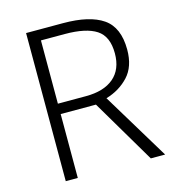

<svg xmlns="http://www.w3.org/2000/svg" viewBox="-107 -804 813 894"><g transform="rotate(-15 300.0 -357.0)"><path d="M278 -714Q406 -714 470.5 -669.5Q535 -625 535 -518Q535 -436 491.5 -389.5Q448 -343 383 -324L579 0H510L328 -308H158V0H100V-714ZM273 -663H158V-358H293Q380 -358 427.5 -398.5Q475 -439 475 -516Q475 -598 425 -630.5Q375 -663 273 -663Z"/></g></svg>

Font: Noto Sans Canadian Aboriginal Light
Style: Regular
Weight: 300
Designer: Monotype Design Team, Typotheque's Kevin King
Foundry: Monotype Imaging Inc.
Version: Version 2.004; ttfautohint (v1.8.4.7-5d5b)